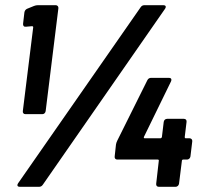

<svg xmlns="http://www.w3.org/2000/svg" viewBox="-20 -720 780 740"><path d="M156 -292 205 -688C206 -695 201 -700 195 -700H126C121 -700 116 -699 111 -697L84 -686C78 -683 75 -678 74 -672L69 -629C68 -621 72 -616 80 -617L103 -619C106 -619 108 -618 108 -615L68 -292C67 -285 71 -280 78 -280H143C150 -280 155 -285 156 -292ZM522 -692 50 -14C44 -5 48 0 56 0H130C136 0 141 -2 145 -8L616 -686C622 -695 618 -700 610 -700H537C531 -700 526 -698 522 -692ZM711 -187H696C693 -187 692 -189 692 -192L699 -250C700 -257 696 -262 689 -262H624C617 -262 612 -257 611 -250L604 -192C603 -189 601 -187 598 -187H538C535 -187 533 -189 535 -193L639 -406C643 -415 639 -420 631 -420H563C556 -420 551 -417 548 -411L432 -178C429 -172 428 -168 427 -163L422 -117C421 -110 425 -105 432 -105H588C591 -105 593 -103 592 -100L582 -12C581 -5 585 0 592 0H657C663 0 669 -5 670 -12L681 -100C681 -103 683 -105 686 -105H701C707 -105 713 -110 714 -117L721 -175C722 -182 717 -187 711 -187Z"/></svg>

Font: Barlow Semi Condensed
Style: Bold Italic
Weight: 700
Width: 4
Italic angle: -7°
Designer: Jeremy Tribby
Foundry: Tribby Type
Version: Version 1.422;hotconv 1.0.109;makeotfexe 2.5.65596